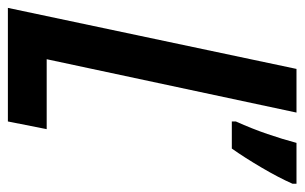

<svg xmlns="http://www.w3.org/2000/svg" viewBox="-160 -594 754 475"><g transform="rotate(90 216.5 -357.0)"><path d="M280 -564Q298 -604 311 -642Q324 -680 333 -714H434V-704Q419 -670 394 -627.5Q369 -585 347 -554H280ZM-1 0 150 -714H258L126 -96H299L280 0Z"/></g></svg>

Font: Noto Sans ExtraCondensed SemiBold
Style: Italic
Weight: 600
Width: 2
Italic angle: -12°
Designer: Monotype Design Team
Foundry: Monotype Imaging Inc.
Version: Version 2.013; ttfautohint (v1.8.4.7-5d5b)